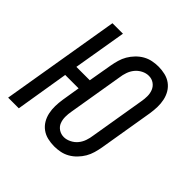

<svg xmlns="http://www.w3.org/2000/svg" viewBox="-145 -655 790 790"><g transform="rotate(45 249.5 -260.0)"><path d="M275 8Q255 8 236 3.5Q217 -1 202 -12Q187 -23 177.5 -39Q168 -55 164 -74Q160 -93 160.5 -112.5Q161 -132 164 -152L177 -232H99L61 0H-1L86 -520H147L108 -288H186L204 -392Q207 -409 212 -426.5Q217 -444 226 -459.5Q235 -475 248.5 -489Q262 -503 278 -512Q294 -521 311.5 -524.5Q329 -528 346 -528Q366 -528 385 -523.5Q404 -519 419 -508Q434 -497 443.5 -481Q453 -465 457 -446Q461 -427 460.5 -407.5Q460 -388 457 -368L417 -128Q414 -111 409 -93.5Q404 -76 395 -60.5Q386 -45 372.5 -31Q359 -17 343 -8Q327 1 309.5 4.5Q292 8 275 8ZM276 -47Q291 -47 307 -55Q323 -63 333.5 -76Q344 -89 349.5 -105Q355 -121 357 -137L397 -377Q400 -393 400 -409.5Q400 -426 394 -440.5Q388 -455 375 -464Q362 -473 345 -473Q329 -473 313.5 -465Q298 -457 287.5 -444Q277 -431 271.5 -415Q266 -399 264 -383L224 -143Q221 -127 221 -110.5Q221 -94 226.5 -79.5Q232 -65 245.5 -56Q259 -47 276 -47Z"/></g></svg>

Font: Iosevka SS04 Light Oblique
Style: Regular
Weight: 300
Italic angle: -9°
Monospace: yes
Designer: Belleve Invis
Foundry: Belleve Invis
Version: Version 19.0.0; ttfautohint (v1.8.4)